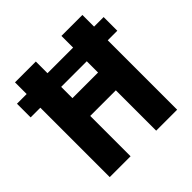

<svg xmlns="http://www.w3.org/2000/svg" viewBox="-188 -869 1023 1023"><g transform="rotate(-45 323.5 -357.0)"><path d="M70 0V-523H-3V-626H70V-714H227V-626H420V-714H578V-626H650V-523H578V0H420V-304H227V0ZM227 -438H420V-523H227Z"/></g></svg>

Font: Noto Sans Arabic UI Cn XBd
Style: Regular
Weight: 800
Width: 3
Designer: Monotype Design Team, Nadine Chahine and Nizar Qandah
Foundry: Monotype Imaging Inc.
Version: Version 2.010; ttfautohint (v1.8.4.7-5d5b)